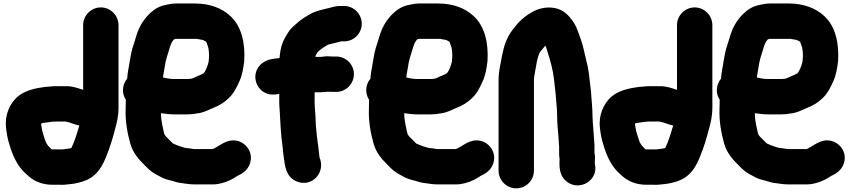

<svg xmlns="http://www.w3.org/2000/svg" viewBox="-20 -808 4762 1075"><path d="M329.9 28.5H274C269.4 28.5 273.1 29.2 268.3 27.3C253.9 12.9 243.9 5.1 235.2 -15.9L226.7 -41.4C224.3 -49.2 221.2 -59.3 217.1 -73.2C214.1 -84.7 214.2 -92 210.5 -110.9V-114.8C210.7 -115.4 210.6 -115.1 211.4 -117C216.6 -118.6 222.2 -120 229.1 -120.7C250.7 -123.1 271.6 -127.5 291 -127.5H346.4C347.1 -127.3 348.6 -127 349.7 -126.9C372.3 -123.6 397 -109.9 424.2 -105.4C409.9 -57.6 398.3 -16.9 379.4 20.7C368.2 24.2 351.6 26.1 329.9 28.5ZM544.5 -766.5C489.6 -766.5 445.5 -720.9 445.5 -667V-305C424.3 -311.1 392.3 -325.5 352 -325.5H292C280.7 -325.5 269.6 -324.8 258.1 -323.3L233.1 -321.4C232.6 -321.4 231.7 -321.3 231 -321.2C180.7 -314.5 132.7 -304.2 92.2 -277.2C47.9 -247.7 12.5 -185.1 12.5 -119C12.5 -106.5 13.2 -95.6 14.9 -83.3C18.2 -63.5 19.3 -46.1 26.9 -19C42.3 37.7 61.9 91.6 97.7 136.4C111.5 153.6 128.7 168.2 144.5 182.4C177.8 209.8 221.7 226.5 274 226.5H316.9C337.5 227.6 354.2 224.8 368.9 223.4C400.9 221 431.7 212.9 457.4 203C540.4 171.4 567.3 88.9 590.4 27.5L603.8 -12.9C610.5 -36.4 617.5 -56.6 623.3 -81.6C633.4 -117 643.5 -155.7 643.5 -206V-667C643.5 -720.9 599.4 -766.5 544.5 -766.5Z M1019.2 20.6C993.9 14 970 5.5 948.1 -4.9L911.5 -41.5C907.8 -45.3 906.7 -47.1 900.6 -55.8C898.7 -60.6 896.1 -72 892.7 -89.5C885.9 -120.8 881.6 -142.9 881.1 -174.3C904.9 -170.3 933.5 -167.5 961 -167.5H1027C1047.3 -167.5 1065.6 -169.4 1083.4 -172.9C1122.3 -177.2 1151.9 -195.1 1171.5 -203C1205.5 -215.9 1235 -233.2 1261.1 -259C1291.3 -287.6 1307.4 -323.5 1321.2 -354.6C1337.2 -389.8 1341.8 -425.4 1347.1 -462.7C1347.2 -463.4 1347.4 -464.7 1347.4 -465.7C1353.7 -566.7 1332.5 -661.2 1269.4 -718.6C1222 -762.7 1154.4 -788.5 1071 -788.5H964C948.9 -788.5 933.9 -786.5 918.6 -782.6L899.2 -778.7C877.5 -773.7 859.4 -764.7 840.7 -751.2C802.1 -722.2 772.4 -682.8 753.2 -636.1C742.2 -608.4 735 -576.9 726.6 -554.5C716.4 -523.8 711.4 -495.7 705.9 -462.5C702.1 -433.2 694.3 -406.4 692 -367.5C677.2 -350.4 668.5 -327.4 668.5 -304C668.5 -284.7 672.7 -268.1 684.5 -249.4C683.9 -233.5 683.5 -215.2 683.5 -199.8C680.6 -125.7 694.2 -59.5 709.9 -2.7C725.4 50.3 758.1 85.1 787.5 114.5L804.5 131.5C812.9 139.9 819.1 145.5 829.5 153C845.6 165.8 866.4 174.3 875.1 179.8C894.7 192 916.9 198 940.3 203.5C955.2 207.3 974.6 216.1 1005.7 218.4C1021.5 220.2 1042.5 224.5 1068 224.5H1171C1194.1 224.5 1210.7 220.2 1222.1 217.4C1253.7 209.5 1286.2 193.1 1308 177.4C1331.3 167.1 1367.6 147.5 1380.4 104.8C1397.9 46.6 1361 -4.1 1313.7 -18.1C1268.3 -31.5 1232.3 -9.1 1198.2 12.2C1183.9 20.9 1172.1 26.5 1171 26.5H1065C1057.9 26.5 1043.2 21.8 1019.2 20.6ZM964.3 -590.5H1080.7C1097.2 -587.7 1096.2 -588.3 1115.6 -584.3L1130.1 -577C1130.9 -576.5 1132.6 -575.4 1134.7 -573.9C1136.9 -568.7 1139.1 -561 1143.4 -550.6C1147.1 -541 1150.5 -519.2 1150.5 -498C1150.5 -487.2 1149.3 -475.3 1147.9 -461.6C1143.5 -439.7 1129.6 -407.6 1121.5 -399.5C1112.8 -390.9 1090.5 -385.2 1059.2 -369.5C1056.6 -368.2 1043.5 -365.5 1027 -365.5H958C935.3 -365.5 912.8 -369 892.4 -374.6C892.8 -378 893.3 -381.4 894 -385.8L902.1 -432.2C907.6 -472.6 916 -494 927.9 -533.1C935.5 -558.1 940.7 -573.7 954 -587.7C958.2 -588.9 964.1 -590.5 964.3 -590.5Z M1741.5 -238C1741.5 -242.9 1741.8 -291.6 1741.9 -291.6C1742.6 -291.6 1744 -291.5 1745 -291.5H1774C1793.6 -291.5 1807.3 -294.2 1817.5 -294.5C1823.8 -294 1832.9 -293.5 1840 -293.5H1863C1917.9 -293.5 1961.5 -339.6 1961.5 -393C1961.5 -447 1917 -491.5 1863 -491.5H1840C1837.1 -491.5 1833.6 -491.7 1829.7 -492.2C1806.6 -495.1 1786 -489.5 1774 -489.5H1745.4C1747.8 -498.2 1751.5 -506 1757.5 -515.2C1760.7 -519 1766.1 -523.4 1777.1 -532.2C1785.9 -539.9 1799.5 -547.2 1816.2 -557.8C1834.8 -563.3 1863 -568.4 1889.8 -576.5H1907C1961 -576.5 2005.5 -621 2005.5 -675C2005.5 -728.4 1961.9 -774.5 1907 -774.5H1883C1856.8 -774.5 1836.7 -766.8 1822.9 -763.4C1783.7 -753.6 1747 -747.7 1707.7 -724.2C1687.2 -711.9 1670.7 -702.3 1649.2 -684.1C1631.4 -667.8 1609.5 -652.4 1593.1 -625.7L1576.7 -599C1558.7 -567.1 1550.9 -537.8 1546.7 -499.8L1545.2 -482.9C1512.2 -479.5 1459.6 -476.9 1428.7 -434.6C1393.7 -386.8 1410.4 -325.9 1450.4 -296.7C1485 -271.4 1521 -278.8 1543.5 -282.2V-238C1543.5 -223.6 1544.1 -210 1545.6 -195.1C1549.6 -126.4 1552.2 -50.1 1562.8 18C1565.1 39.2 1565.4 54.9 1569.9 80.7C1575.1 119.4 1581.1 181.2 1638.2 206.7C1723 244.6 1806.2 160.7 1768.7 72C1764.7 33.2 1760 -5.1 1754.3 -45.4L1750.3 -88.4C1749.2 -101.2 1747.5 -113.7 1747.5 -125C1747.5 -166.1 1741.5 -201.7 1741.5 -238Z M2381.2 20.6C2355.9 14 2332 5.5 2310.1 -4.9L2273.5 -41.5C2269.8 -45.3 2268.7 -47.1 2262.6 -55.8C2260.7 -60.6 2258.1 -72 2254.7 -89.5C2247.9 -120.8 2243.6 -142.9 2243.1 -174.3C2266.9 -170.3 2295.5 -167.5 2323 -167.5H2389C2409.3 -167.5 2427.6 -169.4 2445.4 -172.9C2484.3 -177.2 2513.9 -195.1 2533.5 -203C2567.5 -215.9 2597 -233.2 2623.1 -259C2653.3 -287.6 2669.4 -323.5 2683.2 -354.6C2699.2 -389.8 2703.8 -425.4 2709.1 -462.7C2709.2 -463.4 2709.4 -464.7 2709.4 -465.7C2715.7 -566.7 2694.5 -661.2 2631.4 -718.6C2584 -762.7 2516.4 -788.5 2433 -788.5H2326C2310.9 -788.5 2295.9 -786.5 2280.6 -782.6L2261.2 -778.7C2239.5 -773.7 2221.4 -764.7 2202.7 -751.2C2164.1 -722.2 2134.4 -682.8 2115.2 -636.1C2104.2 -608.4 2097 -576.9 2088.6 -554.5C2078.4 -523.8 2073.4 -495.7 2067.9 -462.5C2064.1 -433.2 2056.3 -406.4 2054 -367.5C2039.2 -350.4 2030.5 -327.4 2030.5 -304C2030.5 -284.7 2034.7 -268.1 2046.5 -249.4C2045.9 -233.5 2045.5 -215.2 2045.5 -199.8C2042.6 -125.7 2056.2 -59.5 2071.9 -2.7C2087.4 50.3 2120.1 85.1 2149.5 114.5L2166.5 131.5C2174.9 139.9 2181.1 145.5 2191.5 153C2207.6 165.8 2228.4 174.3 2237.1 179.8C2256.7 192 2278.9 198 2302.3 203.5C2317.2 207.3 2336.6 216.1 2367.7 218.4C2383.5 220.2 2404.5 224.5 2430 224.5H2533C2556.1 224.5 2572.7 220.2 2584.1 217.4C2615.7 209.5 2648.2 193.1 2670 177.4C2693.3 167.1 2729.6 147.5 2742.4 104.8C2759.9 46.6 2723 -4.1 2675.7 -18.1C2630.3 -31.5 2594.3 -9.1 2560.2 12.2C2545.9 20.9 2534.1 26.5 2533 26.5H2427C2419.9 26.5 2405.2 21.8 2381.2 20.6ZM2326.3 -590.5H2442.7C2459.2 -587.7 2458.2 -588.3 2477.6 -584.3L2492.1 -577C2492.9 -576.5 2494.6 -575.4 2496.7 -573.9C2498.9 -568.7 2501.1 -561 2505.4 -550.6C2509.1 -541 2512.5 -519.2 2512.5 -498C2512.5 -487.2 2511.3 -475.3 2509.9 -461.6C2505.5 -439.7 2491.6 -407.6 2483.5 -399.5C2474.8 -390.9 2452.5 -385.2 2421.2 -369.5C2418.6 -368.2 2405.5 -365.5 2389 -365.5H2320C2297.3 -365.5 2274.8 -369 2254.4 -374.6C2254.8 -378 2255.3 -381.4 2256 -385.8L2264.1 -432.2C2269.6 -472.6 2278 -494 2289.9 -533.1C2297.5 -558.1 2302.7 -573.7 2316 -587.7C2320.2 -588.9 2326.1 -590.5 2326.3 -590.5Z M3110.5 11.2V53C3110.5 62.6 3111.3 71.5 3113.1 81.7C3112.7 86.6 3112.5 91.8 3112.5 97V112C3112.5 150.5 3123.5 188.7 3157.7 212.4C3230.6 262.7 3332.5 198.7 3310.5 109.6V97C3310.5 86.8 3313.5 68.5 3308.5 47.4V7C3308.5 6.5 3308.5 5.7 3308.5 5C3306 -41.7 3302 -77 3299.4 -120.1L3297.5 -155C3297.5 -167.3 3297.1 -182.2 3296.4 -193.4L3294.4 -223.5C3293.8 -233.5 3292.2 -244.5 3291.5 -259.6C3289.6 -308.6 3282.2 -344.5 3278.3 -387C3273.5 -425.4 3267.7 -451.2 3258.5 -486.8C3248.8 -530.2 3238.5 -575.7 3220.9 -618.7C3211.7 -643.2 3204 -668.1 3182.9 -695.6C3163.3 -722.2 3134.3 -753.7 3087.1 -762.8C3037.4 -772.4 2991.7 -759 2959.3 -740.5C2938.7 -728.5 2926.9 -721.1 2906.2 -703.6C2877.9 -679.6 2866.8 -661.5 2848.6 -639.3C2814.8 -595 2801.4 -549.2 2790.1 -492.6C2783.9 -453.2 2771.5 -412.8 2771.5 -359V147C2771.5 201.6 2815.5 246.5 2870.5 246.5C2925.5 246.5 2969.5 201.6 2969.5 147V-359C2969.5 -367.5 2970.2 -374.7 2971.8 -383C2981.7 -437.1 2988.2 -491.4 3004 -517.3C3015.3 -530.2 3024.7 -543.3 3033.8 -552.8C3038 -542 3041.3 -532.8 3045.1 -519.3C3060.9 -469.4 3075.7 -418.5 3081.7 -365.2C3085.6 -323.1 3091.6 -289.4 3093.6 -249.5C3096.9 -209.3 3099.5 -188.6 3099.5 -152C3099.5 -115.7 3104 -78.5 3106.5 -45.6C3106.9 -31.1 3108.5 -22.8 3108.5 -18C3108.5 -8.1 3109.6 -2.3 3110.5 11.2Z M3654.9 28.5H3599C3594.4 28.5 3598.1 29.2 3593.3 27.3C3578.9 12.9 3568.9 5.1 3560.2 -15.9L3551.7 -41.4C3549.3 -49.2 3546.2 -59.3 3542.1 -73.2C3539.1 -84.7 3539.2 -92 3535.5 -110.9V-114.8C3535.7 -115.4 3535.6 -115.1 3536.4 -117C3541.6 -118.6 3547.2 -120 3554.1 -120.7C3575.7 -123.1 3596.6 -127.5 3616 -127.5H3671.4C3672.1 -127.3 3673.6 -127 3674.7 -126.9C3697.3 -123.6 3722 -109.9 3749.2 -105.4C3734.9 -57.6 3723.3 -16.9 3704.4 20.7C3693.2 24.2 3676.6 26.1 3654.9 28.5ZM3869.5 -766.5C3814.6 -766.5 3770.5 -720.9 3770.5 -667V-305C3749.3 -311.1 3717.3 -325.5 3677 -325.5H3617C3605.7 -325.5 3594.6 -324.8 3583.1 -323.3L3558.1 -321.4C3557.6 -321.4 3556.7 -321.3 3556 -321.2C3505.7 -314.5 3457.7 -304.2 3417.2 -277.2C3372.9 -247.7 3337.5 -185.1 3337.5 -119C3337.5 -106.5 3338.2 -95.6 3339.9 -83.3C3343.2 -63.5 3344.3 -46.1 3351.9 -19C3367.3 37.7 3386.9 91.6 3422.7 136.4C3436.5 153.6 3453.7 168.2 3469.5 182.4C3502.8 209.8 3546.7 226.5 3599 226.5H3641.9C3662.5 227.6 3679.2 224.8 3693.9 223.4C3725.9 221 3756.7 212.9 3782.4 203C3865.4 171.4 3892.3 88.9 3915.4 27.5L3928.8 -12.9C3935.5 -36.4 3942.5 -56.6 3948.3 -81.6C3958.4 -117 3968.5 -155.7 3968.5 -206V-667C3968.5 -720.9 3924.4 -766.5 3869.5 -766.5Z M4344.2 20.6C4318.9 14 4295 5.5 4273.1 -4.9L4236.5 -41.5C4232.8 -45.3 4231.7 -47.1 4225.6 -55.8C4223.7 -60.6 4221.1 -72 4217.7 -89.5C4210.9 -120.8 4206.6 -142.9 4206.1 -174.3C4229.9 -170.3 4258.5 -167.5 4286 -167.5H4352C4372.3 -167.5 4390.6 -169.4 4408.4 -172.9C4447.3 -177.2 4476.9 -195.1 4496.5 -203C4530.5 -215.9 4560 -233.2 4586.1 -259C4616.3 -287.6 4632.4 -323.5 4646.2 -354.6C4662.2 -389.8 4666.8 -425.4 4672.1 -462.7C4672.2 -463.4 4672.4 -464.7 4672.4 -465.7C4678.7 -566.7 4657.5 -661.2 4594.4 -718.6C4547 -762.7 4479.4 -788.5 4396 -788.5H4289C4273.9 -788.5 4258.9 -786.5 4243.6 -782.6L4224.2 -778.7C4202.5 -773.7 4184.4 -764.7 4165.7 -751.2C4127.1 -722.2 4097.4 -682.8 4078.2 -636.1C4067.2 -608.4 4060 -576.9 4051.6 -554.5C4041.4 -523.8 4036.4 -495.7 4030.9 -462.5C4027.1 -433.2 4019.3 -406.4 4017 -367.5C4002.2 -350.4 3993.5 -327.4 3993.5 -304C3993.5 -284.7 3997.7 -268.1 4009.5 -249.4C4008.9 -233.5 4008.5 -215.2 4008.5 -199.8C4005.6 -125.7 4019.2 -59.5 4034.9 -2.7C4050.4 50.3 4083.1 85.1 4112.5 114.5L4129.5 131.5C4137.9 139.9 4144.1 145.5 4154.5 153C4170.6 165.8 4191.4 174.3 4200.1 179.8C4219.7 192 4241.9 198 4265.3 203.5C4280.2 207.3 4299.6 216.1 4330.7 218.4C4346.5 220.2 4367.5 224.5 4393 224.5H4496C4519.1 224.5 4535.7 220.2 4547.1 217.4C4578.7 209.5 4611.2 193.1 4633 177.4C4656.3 167.1 4692.6 147.5 4705.4 104.8C4722.9 46.6 4686 -4.1 4638.7 -18.1C4593.3 -31.5 4557.3 -9.1 4523.2 12.2C4508.9 20.9 4497.1 26.5 4496 26.5H4390C4382.9 26.5 4368.2 21.8 4344.2 20.6ZM4289.3 -590.5H4405.7C4422.2 -587.7 4421.2 -588.3 4440.6 -584.3L4455.1 -577C4455.9 -576.5 4457.6 -575.4 4459.7 -573.9C4461.9 -568.7 4464.1 -561 4468.4 -550.6C4472.1 -541 4475.5 -519.2 4475.5 -498C4475.5 -487.2 4474.3 -475.3 4472.9 -461.6C4468.5 -439.7 4454.6 -407.6 4446.5 -399.5C4437.8 -390.9 4415.5 -385.2 4384.2 -369.5C4381.6 -368.2 4368.5 -365.5 4352 -365.5H4283C4260.3 -365.5 4237.8 -369 4217.4 -374.6C4217.8 -378 4218.3 -381.4 4219 -385.8L4227.1 -432.2C4232.6 -472.6 4241 -494 4252.9 -533.1C4260.5 -558.1 4265.7 -573.7 4279 -587.7C4283.2 -588.9 4289.1 -590.5 4289.3 -590.5Z"/></svg>

Font: Smoothie
Style: ExBd
Weight: 800
Foundry: Cannot Into Space Fonts
Version: Version 0.8